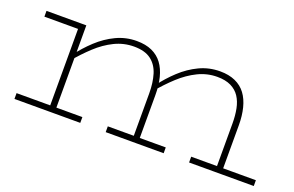

<svg xmlns="http://www.w3.org/2000/svg" viewBox="-68 -724 1477 965"><g transform="rotate(20 670.5 -242.0)"><path d="M50 -440V-471H263V-440ZM230 0V-471H263V0ZM50 0V-31H402V0ZM677 0V-258Q677 -315 663.5 -359Q650 -403 617 -428Q584 -453 526 -453Q471 -453 422 -429Q373 -405 329.5 -364.5Q286 -324 246 -276V-307Q281 -354 324.5 -394.5Q368 -435 419.5 -459.5Q471 -484 529 -484Q577 -484 611 -468.5Q645 -453 666.5 -424Q688 -395 698.5 -353.5Q709 -312 709 -261V0ZM538 0V-31H848V0ZM1122 0V-258Q1122 -301 1115 -336.5Q1108 -372 1091 -398Q1074 -424 1044.5 -438.5Q1015 -453 971 -453Q917 -453 868 -429Q819 -405 775 -364.5Q731 -324 691 -276V-307Q726 -354 769.5 -394.5Q813 -435 864.5 -459.5Q916 -484 975 -484Q1022 -484 1056.5 -468.5Q1091 -453 1112.5 -424Q1134 -395 1144.5 -353.5Q1155 -312 1155 -261V0ZM984 0V-31H1330V0Z"/></g></svg>

Font: BioRhyme SemiExpanded ExtraLight
Style: Regular
Weight: 250
Width: 6
Designer: Aoife Mooney
Foundry: Aoife Mooney Type
Version: Version 1.600;gftools[0.9.33]